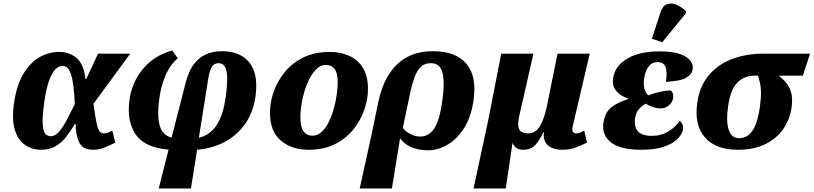

<svg xmlns="http://www.w3.org/2000/svg" viewBox="-20 -841 4623 1091"><path d="M213 10Q162 10 122.5 -17Q83 -44 64.5 -102.5Q46 -161 60 -257Q74 -355 111.5 -419Q149 -483 202 -514.5Q255 -546 317 -546Q374 -546 415 -511.5Q456 -477 466 -392H470L537 -536H720L511 -251Q523 -162 533.5 -122.5Q544 -83 571 -83Q581 -83 591.5 -86.5Q602 -90 618 -99L635 -31Q609 -17 576.5 -3.5Q544 10 512 10Q479 10 457.5 -1.5Q436 -13 424 -45Q412 -77 409 -138H406Q382 -97 356 -63.5Q330 -30 295.5 -10Q261 10 213 10ZM268 -67Q294 -67 316.5 -93.5Q339 -120 360.5 -161.5Q382 -203 405 -249Q400 -367 384 -417Q368 -467 335 -467Q317 -467 297.5 -450Q278 -433 261 -389Q244 -345 232 -264Q220 -179 222.5 -137Q225 -95 237.5 -81Q250 -67 268 -67Z M882 230 938 9Q801 -2 750 -78.5Q699 -155 716 -276Q731 -377 794 -451.5Q857 -526 959 -554L990 -510Q945 -471 919.5 -410Q894 -349 885 -279Q872 -190 886.5 -131.5Q901 -73 955 -59L1034 -367Q1052 -438 1082.5 -477.5Q1113 -517 1153 -533.5Q1193 -550 1241 -550Q1346 -550 1397.5 -485Q1449 -420 1432 -295Q1419 -201 1372 -135.5Q1325 -70 1254.5 -33.5Q1184 3 1100 10L1065 230ZM1163 -392 1110 -58Q1145 -66 1175.5 -90Q1206 -114 1228.5 -161.5Q1251 -209 1262 -287Q1273 -366 1270.5 -408Q1268 -450 1255.5 -466Q1243 -482 1223 -482Q1196 -482 1183 -460Q1170 -438 1163 -392Z M1734 10Q1637 10 1575.5 -42.5Q1514 -95 1514 -201Q1514 -258 1534.5 -318Q1555 -378 1597 -430Q1639 -482 1703 -514Q1767 -546 1854 -546Q1913 -546 1962.5 -524.5Q2012 -503 2041.5 -456.5Q2071 -410 2071 -335Q2071 -280 2051 -220Q2031 -160 1990 -108Q1949 -56 1885.5 -23Q1822 10 1734 10ZM1755 -70Q1784 -70 1807.5 -91.5Q1831 -113 1848 -147.5Q1865 -182 1876.5 -223Q1888 -264 1893.5 -303.5Q1899 -343 1899 -373Q1899 -426 1881 -449Q1863 -472 1832 -472Q1798 -472 1771 -441.5Q1744 -411 1725 -364Q1706 -317 1696.5 -266.5Q1687 -216 1687 -175Q1687 -119 1705 -94.5Q1723 -70 1755 -70Z M2130 -263Q2148 -349 2187 -413.5Q2226 -478 2288.5 -514Q2351 -550 2441 -550Q2569 -550 2629.5 -479.5Q2690 -409 2671 -273Q2658 -178 2618 -114.5Q2578 -51 2523.5 -19Q2469 13 2413 13Q2359 13 2318 -4.5Q2277 -22 2255 -53H2253L2207 230H2024L2093 -84ZM2368 -65Q2416 -65 2447 -110Q2478 -155 2494 -273Q2508 -377 2494 -429.5Q2480 -482 2428 -482Q2392 -482 2370.5 -460.5Q2349 -439 2335.5 -402Q2322 -365 2312 -319L2269 -115Q2283 -94 2311.5 -79.5Q2340 -65 2368 -65Z M2671 230 2754 -157 2828 -536H3011L2930 -180Q2919 -131 2930 -107Q2941 -83 2980 -83Q3024 -83 3048.5 -125Q3073 -167 3087 -235L3148 -536H3331L3234 -122Q3229 -98 3236.5 -90.5Q3244 -83 3255 -83Q3273 -83 3300 -99L3315 -31Q3285 -15 3250.5 -2.5Q3216 10 3176 10Q3149 10 3123.5 2Q3098 -6 3082.5 -27.5Q3067 -49 3070 -90H3067Q3049 -47 3023 -18.5Q2997 10 2955 10Q2908 10 2894 -27H2892L2854 230Z M3624 10Q3505 10 3451.5 -32Q3398 -74 3409 -145Q3418 -205 3457.5 -234Q3497 -263 3547 -277L3548 -282Q3506 -295 3481.5 -324.5Q3457 -354 3464 -398Q3475 -468 3545 -508.5Q3615 -549 3727 -549Q3801 -549 3843.5 -534Q3886 -519 3903 -496Q3920 -473 3916 -448Q3911 -418 3878.5 -399Q3846 -380 3764 -376Q3772 -431 3762 -459.5Q3752 -488 3716 -488Q3683 -488 3664 -460.5Q3645 -433 3640 -397Q3635 -361 3642 -336Q3649 -311 3664 -299Q3696 -312 3730.5 -319.5Q3765 -327 3792 -327Q3799 -321 3803 -310Q3807 -299 3805 -283Q3801 -259 3780.5 -242Q3760 -225 3734 -225Q3712 -225 3689 -233Q3666 -241 3649 -252Q3628 -241 3611 -221.5Q3594 -202 3589 -171Q3574 -69 3684 -69Q3737 -69 3779.5 -95.5Q3822 -122 3842 -154Q3852 -148 3857.5 -135Q3863 -122 3861 -105Q3856 -78 3830 -51.5Q3804 -25 3753 -7.5Q3702 10 3624 10ZM3743 -601 3684 -621 3734 -773Q3745 -808 3770 -817Q3795 -826 3824 -814Q3853 -802 3878 -777L3877 -765Z M4172 10Q4047 10 3985.5 -60.5Q3924 -131 3942 -257Q3955 -350 4007 -412.5Q4059 -475 4139.5 -505.5Q4220 -536 4317 -536H4583L4542 -411H4405Q4426 -395 4445.5 -373Q4465 -351 4475 -317Q4485 -283 4478 -231Q4469 -165 4432.5 -110.5Q4396 -56 4331 -23Q4266 10 4172 10ZM4180 -56Q4229 -56 4257.5 -101Q4286 -146 4298 -234Q4305 -287 4304 -320Q4303 -353 4297.5 -374Q4292 -395 4287 -411H4266Q4209 -411 4169.5 -371Q4130 -331 4117 -235Q4105 -152 4120.5 -104Q4136 -56 4180 -56Z"/></svg>

Font: Noto Serif ExtraBold
Style: Italic
Weight: 800
Italic angle: -12°
Designer: Monotype Design Team
Foundry: Monotype Imaging Inc.
Version: Version 2.013